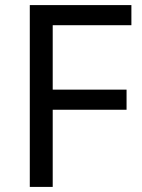

<svg xmlns="http://www.w3.org/2000/svg" viewBox="-20 -734 559 754"><path d="M187 0H97V-714H496V-635H187V-382H477V-303H187Z"/></svg>

Font: Noto Sans Canadian Aboriginal
Style: Regular
Weight: 400
Designer: Monotype Design Team, Typotheque's Kevin King
Foundry: Monotype Imaging Inc.
Version: Version 2.002